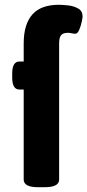

<svg xmlns="http://www.w3.org/2000/svg" viewBox="-20 -780 365 802"><path d="M225 -760Q241 -760 264.5 -757.5Q288 -755 306.5 -744.5Q325 -734 325 -711Q325 -707 321.5 -689.5Q318 -672 311 -655.5Q304 -639 294 -639Q289 -639 279.5 -641Q270 -643 263 -643Q250 -643 242 -638.5Q234 -634 230.5 -624.5Q227 -615 227 -600V-30Q227 2 167 2H139Q79 2 79 -30V-406H61Q31 -406 31 -456V-473Q31 -523 61 -523H79V-598Q79 -640 88.5 -670.5Q98 -701 116.5 -721Q135 -741 162.5 -750.5Q190 -760 225 -760Z"/></svg>

Font: Asap VF Beta
Style: Regular
Weight: 400
Designer: Pablo Cosgaya
Foundry: Pablo Cosgaya
Version: Version 1.007